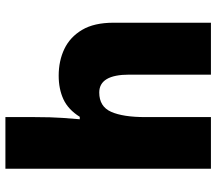

<svg xmlns="http://www.w3.org/2000/svg" viewBox="-65 -735 800 710"><g transform="rotate(-90 335.0 -380.0)"><path d="M257 -652Q257 -591 254 -549Q251 -507 249 -485H258Q285 -528 323 -545.5Q361 -563 410 -563Q465 -563 509 -542Q553 -521 579.5 -476.5Q606 -432 606 -360V0H414V-302Q414 -413 348 -413Q296 -413 276.5 -369Q257 -325 257 -243V0H66V-760H257Z"/></g></svg>

Font: Noto Sans Georgian Black
Style: Regular
Weight: 900
Designer: Monotype Design Team, Akaki Razmadze
Foundry: Google LLC
Version: Version 2.005; ttfautohint (v1.8.4.7-5d5b)